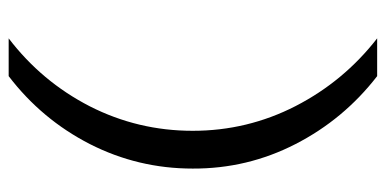

<svg xmlns="http://www.w3.org/2000/svg" viewBox="-238 -532 869 432"><g transform="rotate(-90 196.0 -315.5)"><path d="M326.2 99.1H241.2Q144 23.9 88.4 -84.5Q32.7 -192.9 33.2 -315.9Q33.2 -439 88.4 -547.4Q144 -655.8 241.2 -730H326.2Q229 -655.8 173.3 -547.4Q118.2 -439 118.2 -315.9Q118.2 -192.9 173.8 -84.5Q229.5 23.9 326.2 99.1Z"/></g></svg>

Font: Arcon-Regular
Style: Regular
Weight: 400
Designer: M. Zarth
Foundry: martin zarth - visuelle & digitale kommunikation
Version: Version 1.131;PS 001.131;hotconv 1.0.70;makeotf.lib2.5.58329